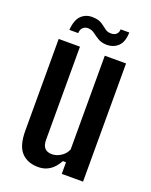

<svg xmlns="http://www.w3.org/2000/svg" viewBox="-143 -830 722 916"><g transform="rotate(20 218.5 -372.5)"><path d="M166 8Q111 8 80 -25Q49 -58 49 -135V-600H157V-127Q157 -72 206 -72Q229 -72 251 -86Q273 -100 283 -124V-600H391V0H283V-59H267Q231 8 166 8ZM82 -658Q86 -711 110 -733Q134 -755 169 -753Q197 -752 213 -741.5Q229 -731 242 -720.5Q255 -710 272 -710Q290 -709 300.5 -718.5Q311 -728 311 -744H355Q354 -696 330.5 -673.5Q307 -651 270 -652Q245 -653 228 -663.5Q211 -674 197 -684.5Q183 -695 166 -696Q151 -697 139.5 -688Q128 -679 127 -658Z"/></g></svg>

Font: Big Shoulders Display
Style: Bold
Weight: 700
Designer: Patric King
Foundry: XO Type Co
Version: Version 1.000; ttfautohint (v1.8.2)